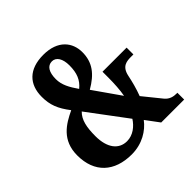

<svg xmlns="http://www.w3.org/2000/svg" viewBox="-188 -887 1059 1059"><g transform="rotate(-45 342.0 -357.0)"><path d="M254 10C336 10 399 -30 435 -78L493 0H672V-53H664C643 -53 617 -58 597 -82L512 -187C528 -229 539 -272 547 -311C560 -372 598 -374 634 -374H650V-427H462V-382C462 -337 459 -285 452 -249L342 -406C420 -451 460 -502 460 -582C460 -657 411 -724 297 -724C184 -724 127 -663 127 -566C127 -503 144 -459 190 -399C116 -364 37 -317 37 -199C37 -65 119 10 254 10ZM304 -451C272 -497 251 -535 251 -580C251 -634 270 -665 305 -665C338 -665 358 -632 358 -581C358 -521 342 -482 304 -451ZM287 -60C224 -60 183 -111 183 -203C183 -273 193 -321 226 -353L395 -127C372 -91 334 -60 287 -60Z"/></g></svg>

Font: Noto Serif Georgian ExtraCondensed ExtraBold
Style: Regular
Weight: 800
Width: 2
Designer: Monotype Design Team, Akaki Razmadze
Foundry: Google LLC
Version: Version 2.003